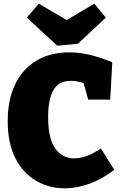

<svg xmlns="http://www.w3.org/2000/svg" viewBox="-20 -1010 659 1045"><path d="M332 15Q248 15 177.5 -25.5Q107 -66 64.5 -147.5Q22 -229 22 -351Q22 -468 63 -552Q104 -636 179 -680.5Q254 -725 357 -725Q413 -725 469 -711.5Q525 -698 591 -671L580 -468H460L435 -558Q396 -570 366 -570Q299 -570 270.5 -519Q242 -468 242 -375Q242 -256 280.5 -202Q319 -148 383 -148Q450 -148 529 -202L602 -86Q536 -35 467 -10Q398 15 332 15ZM493 -990 556 -914 404 -772 292 -761 126 -914 191 -990 343 -901Z"/></svg>

Font: Bitter Black
Style: Regular
Weight: 900
Designer: Sol Matas, and Bitter project Authors
Foundry: Sol Matas
Version: Version 2.001